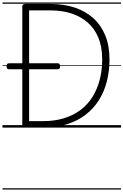

<svg xmlns="http://www.w3.org/2000/svg" viewBox="-20 -1030 997 1550"><path d="M187 0Q160 0 160 -19V-979Q160 -989 167 -993.5Q174 -998 188 -998H389Q496 -998 583 -969Q670 -940 733 -883.5Q796 -827 830 -743.5Q864 -660 864 -550Q864 -456 842.5 -372.5Q821 -289 778 -221Q735 -153 670.5 -103.5Q606 -54 520.5 -27Q435 0 327 0ZM215 -52H326Q422 -52 498.5 -76Q575 -100 632.5 -144Q690 -188 728 -250Q766 -312 785.5 -388Q805 -464 805 -550Q805 -651 774.5 -725Q744 -799 688 -848Q632 -897 556 -921.5Q480 -946 389 -946H215ZM52 -471Q41 -471 37 -477.5Q33 -484 33 -494Q33 -505 37 -512Q41 -519 52 -519H446Q457 -519 461 -512Q465 -505 465 -494Q465 -484 461 -477.5Q457 -471 446 -471ZM0 490H957V500H0ZM0 -20H957V0H0ZM0 -505H957V-500H0ZM0 -1010H957V-1000H0Z"/></svg>

Font: Playwrite NG Modern Guides
Style: Regular
Weight: 400
Designer: Veronika Burian, José Scaglione
Foundry: TypeTogether
Version: Version 1.003